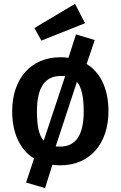

<svg xmlns="http://www.w3.org/2000/svg" viewBox="-20 -840 624 993"><path d="M158 -695 194 -630 420 -720 368 -820ZM470 -633 373 -662 334 -541C321 -543 307 -544 293 -544C138 -544 43 -431 43 -265C43 -150 84 -65 156 -20L115 104L213 133L251 12C264 14 278 15 292 15C446 15 541 -98 541 -265C541 -378 501 -465 428 -509ZM293 -447C304 -447 312 -447 317 -446L206 -112C182 -140 171 -186 171 -265C171 -386 212 -447 293 -447ZM292 -82C281 -82 273 -82 268 -83L378 -417C401 -390 413 -340 413 -265C413 -143 373 -82 292 -82Z"/></svg>

Font: Fira Sans Medium
Style: Regular
Weight: 500
Designer: Carrois Corporate & Edenspiekermann AG
Foundry: Carrois Corporate GbR & Edenspiekermann AG
Version: Version 4.203